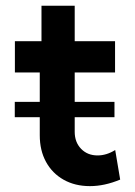

<svg xmlns="http://www.w3.org/2000/svg" viewBox="-20 -630 464 660"><path d="M373.5 -227.1H236.8V-176.8Q236.8 -141.1 258.8 -118.4Q280.8 -95.7 315.4 -95.7Q346.2 -95.7 376 -114.3L393.1 -12.7Q339.4 9.8 289.1 9.8Q237.8 9.8 198.7 -12.2Q159.7 -34.2 138.2 -73.5Q116.7 -112.8 116.7 -165V-227.1H30.8V-279.8H116.7V-380.9H31.2V-488.3H122.6V-610.4H236.8V-488.3H375.5V-380.9H236.8V-279.8H373.5Z"/></svg>

Font: Kumbh Sans SemiBold
Style: Regular
Weight: 600
Version: Version 1.005